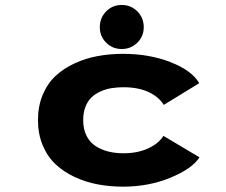

<svg xmlns="http://www.w3.org/2000/svg" viewBox="-20 -724 890 756"><path d="M459.5 -531Q423 -531 398 -556Q373 -581 373 -617Q373 -654 398 -679.2Q423 -704.5 459.5 -704.5Q495.5 -704.5 520.8 -679.2Q546 -654 546 -617Q546 -581 520.8 -556Q495.5 -531 459.5 -531ZM765.5 -104.5Q736.5 -59.5 650.8 -24.2Q565 11 464.5 11Q412.5 11 364.8 2Q317 -7 273.8 -27.2Q230.5 -47.5 198.8 -77.2Q167 -107 148.2 -151.8Q129.5 -196.5 129.5 -251Q129.5 -306 148.2 -350.8Q167 -395.5 198.8 -425Q230.5 -454.5 273.8 -474.5Q317 -494.5 364.5 -503.2Q412 -512 464.5 -512Q568.5 -512 652.2 -479Q736 -446 764.5 -396.5L625 -311Q604.5 -343.5 564 -362Q523.5 -380.5 466.5 -380.5Q441.5 -380.5 419.5 -377Q397.5 -373.5 376.5 -364.2Q355.5 -355 340.5 -340.8Q325.5 -326.5 316.5 -303.5Q307.5 -280.5 307.5 -251Q307.5 -215 321 -188.8Q334.5 -162.5 357.8 -148Q381 -133.5 408 -127Q435 -120.5 466.5 -120.5Q522 -120.5 563.5 -139.8Q605 -159 623.5 -189Z"/></svg>

Font: League Mono Wide
Style: Bold
Weight: 700
Width: 8
Designer: Tyler Finck
Foundry: The League of Moveable Type / Tyler Finck
Version: Version 2.210